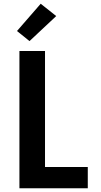

<svg xmlns="http://www.w3.org/2000/svg" viewBox="-20 -1008 540 1028"><path d="M84 0V-735H221V-114H450V0ZM138 -788 71 -842 198 -988 281 -922Z"/></svg>

Font: Iosevka Heavy
Style: Regular
Weight: 900
Monospace: yes
Designer: Belleve Invis
Foundry: Belleve Invis
Version: Version 32.5.0; ttfautohint (v1.8.4)